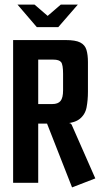

<svg xmlns="http://www.w3.org/2000/svg" viewBox="-20 -794 440 834"><path d="M56 -774H130L187 -725L244 -774H318L233 -676H140ZM37 -620H265Q308 -620 328.5 -609.5Q349 -599 355.5 -577.5Q362 -556 362 -524V-395Q362 -359 356 -327.5Q350 -296 325 -276.5Q300 -257 243 -257H146V0H37ZM293 20 182 -263 255 -266 286 -258 291 -253 394 -19ZM207 -342Q232 -342 243 -355.5Q254 -369 254 -402V-473Q254 -513 245.5 -524Q237 -535 212 -535H146V-342Z"/></svg>

Font: Smooch Sans Thin
Style: Bold
Weight: 700
Version: Version 1.010